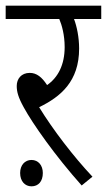

<svg xmlns="http://www.w3.org/2000/svg" viewBox="-20 -642 377 677"><path d="M306 -19C240 -89 167 -184 118 -264C194 -301 259 -355 259 -471C259 -510 251 -549 241 -575H337V-622H0V-575H189C198 -554 208 -519 208 -476C208 -414 185 -369 146 -342C128 -370 109 -385 85 -385C55 -385 39 -364 39 -339C39 -319 44 -299 64 -263C95 -206 175 -92 268 12ZM51 -32C51 -3 68 15 91 15C115 15 131 -2 131 -32C131 -59 115 -78 91 -78C68 -78 51 -60 51 -32Z"/></svg>

Font: Noto Sans Devanagari Condensed Light
Style: Regular
Weight: 300
Width: 3
Designer: Jelle Bosma - Monotype Design Team
Foundry: Monotype Imaging Inc.
Version: Version 2.004